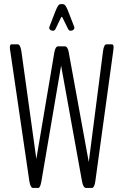

<svg xmlns="http://www.w3.org/2000/svg" viewBox="-20 -919 602 939"><path d="M239.7 -768.6Q234.4 -768.6 228.5 -771.2Q222.7 -773.9 222.7 -777.8Q220.7 -778.3 220.7 -782.2Q220.7 -784.2 221.7 -788.1L251.5 -865.2Q258.8 -883.3 264.4 -891.1Q270 -898.9 277.3 -898.9H286.6Q293.9 -898.9 299.8 -891.4Q305.7 -883.8 313 -865.2L342.8 -788.1Q343.8 -784.2 343.8 -781.7Q343.8 -777.8 341.8 -777.8Q341.8 -773.9 335.9 -771.2Q330.1 -768.6 324.7 -768.6Q317.9 -768.6 313 -777.3L286.6 -831.1Q284.2 -836.9 282.2 -836.9Q280.8 -836.9 277.3 -831.1L251.5 -777.3Q246.6 -768.6 239.7 -768.6ZM140.1 0Q128.9 -1.5 123.5 -33.2L30.3 -668.9Q28.3 -677.2 28.3 -686Q28.3 -702.1 35.6 -702.1H66.9Q79.1 -702.1 84.5 -668.9L157.7 -141.6L246.1 -665Q251.5 -692.4 264.6 -692.4H297.4Q311 -691.4 315.9 -664.6L414.1 -126.5L483.9 -668.9Q488.3 -702.1 500.5 -702.1H528.3Q535.6 -702.1 535.6 -686.5Q535.6 -682.6 533.7 -668.9L446.3 -33.2Q441.9 -1.5 430.7 0H399.4Q386.7 -1.5 380.9 -33.2L278.8 -598.1L182.6 -33.2Q177.2 -2 168.5 0Z"/></svg>

Font: BenchNine Light
Style: Regular
Weight: 300
Version: Version 1 ; ttfautohint (v0.92.18-e454-dirty) -l 8 -r 50 -G 